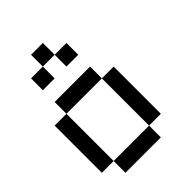

<svg xmlns="http://www.w3.org/2000/svg" viewBox="-172 -641 719 719"><g transform="rotate(-45 187.5 -281.0)"><path d="M62.5 -437.5V-500H125V-437.5ZM125 -500V-562.5H187.5V-500ZM187.5 -437.5V-500H250V-437.5ZM62.5 -312.5V-375H125V-312.5ZM125 -312.5V-375H187.5V-312.5ZM187.5 -312.5V-375H250V-312.5ZM250 -250V-312.5H312.5V-250ZM250 -187.5V-250H312.5V-187.5ZM250 -125V-187.5H312.5V-125ZM250 -62.5V-125H312.5V-62.5ZM187.5 0V-62.5H250V0ZM125 0V-62.5H187.5V0ZM62.5 0V-62.5H125V0ZM0 -62.5V-125H62.5V-62.5ZM0 -125V-187.5H62.5V-125ZM0 -187.5V-250H62.5V-187.5ZM0 -250V-312.5H62.5V-250Z"/></g></svg>

Font: AprilSans
Style: Regular
Weight: 400
Designer: typesprite
Version: Version 1.001;PS 001.001;hotconv 1.0.88;makeotf.lib2.5.64775